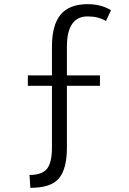

<svg xmlns="http://www.w3.org/2000/svg" viewBox="-20 -704 620 924"><path d="M514 -655Q466 -684 402 -684Q314 -684 272 -634Q230 -584 230 -479V-341H114V-291H230V6Q230 79 206 108.5Q182 138 122 138L126 200Q226 200 264 154Q302 108 302 6V-291H461V-341H302V-479Q302 -625 402 -625Q453 -625 490 -603Z"/></svg>

Font: Glegoo
Style: Regular
Weight: 400
Version: Version 2.0.1; ttfautohint (v0.9) -r 48 -G 60